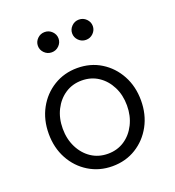

<svg xmlns="http://www.w3.org/2000/svg" viewBox="-131 -816 843 927"><g transform="rotate(-20 290.0 -352.5)"><path d="M290 8Q223 8 169 -25Q115 -58 84 -115Q53 -172 53 -244Q53 -316 84 -373Q115 -430 169 -463Q223 -496 290 -496Q358 -496 411.5 -463Q465 -430 496 -373Q527 -316 527 -244Q527 -172 496 -115Q465 -58 411.5 -25Q358 8 290 8ZM290 -56Q338 -56 375 -80.5Q412 -105 433.5 -148Q455 -191 455 -244Q455 -298 433.5 -340.5Q412 -383 375 -407.5Q338 -432 290 -432Q242 -432 205 -407.5Q168 -383 146.5 -340.5Q125 -298 125 -244Q125 -191 146.5 -148Q168 -105 205 -80.5Q242 -56 290 -56ZM202 -609Q180 -609 164.5 -624.5Q149 -640 149 -661Q149 -682 164.5 -697.5Q180 -713 202 -713Q224 -713 239.5 -697.5Q255 -682 255 -661Q255 -640 239.5 -624.5Q224 -609 202 -609ZM378 -609Q356 -609 340.5 -624.5Q325 -640 325 -661Q325 -682 340.5 -697.5Q356 -713 378 -713Q400 -713 415.5 -697.5Q431 -682 431 -661Q431 -640 415.5 -624.5Q400 -609 378 -609Z"/></g></svg>

Font: Red Hat Text
Style: Regular
Weight: 400
Designer: Pentagram, MCKL
Foundry: MCKL
Version: Version 1.030